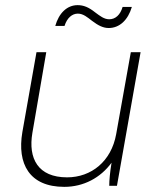

<svg xmlns="http://www.w3.org/2000/svg" viewBox="-20 -723 606 747"><path d="M230 4C305 4 371 -31 414 -90C408 -54 405 -21 405 0H435L527 -520H489L432 -201C413 -95 335 -33 241 -33C128 -33 89 -106 106 -206L160 -520H122L67 -209C46 -86 94 4 230 4ZM195 -622H231C241 -654 261 -670 283 -670C304 -670 321 -655 338 -642C363 -623 382 -614 403 -614C445 -614 478 -645 493 -696H457C448 -665 429 -648 405 -648C385 -648 369 -661 350 -675C325 -695 305 -703 282 -703C241 -703 209 -672 195 -622Z"/></svg>

Font: Fixel Text 20240404 ExtraLight
Style: Italic
Weight: 200
Width: 4
Italic angle: -10°
Designer: AlfaBravo + MacPaw
Foundry: Kyrylo Tkachov, Marchela Mozhyna, Serhii Makarenko, Maria Weinstein, Zakhar Kryvoshyya
Version: Version 1.211;Glyphs 3.2 (3225)